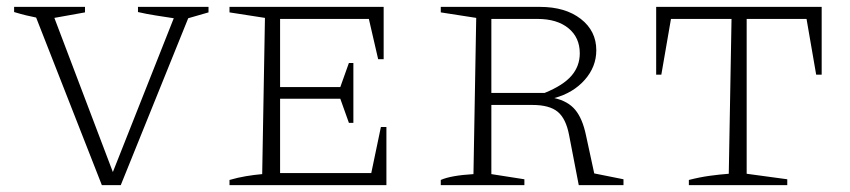

<svg xmlns="http://www.w3.org/2000/svg" viewBox="-20 -538 2469 558"><path d="M276 0 85 -487Q70 -490 55.5 -493.5Q41 -497 21 -503V-518H227V-502L138 -486L308 -38L485 -485Q459 -489 433 -493Q407 -497 381 -503V-518H586V-502L527 -485L331 0Z M1087 -169H1103V0H647V-15Q671 -22 695 -26Q719 -30 742 -32L750 -486L647 -502V-518H1095V-366H1079L1052 -483H794V-285H969L994 -355H1007V-181H994L969 -251H794V-35H1059Z M1707 -34 1792 -17V0H1662L1634 -145Q1625 -193 1601 -213Q1577 -233 1527 -233H1408V-32L1504 -17V0H1261V-15Q1290 -28 1356 -32L1364 -486L1261 -502V-518H1549Q1623 -518 1668 -483Q1713 -448 1713 -392Q1713 -344 1679.5 -306Q1646 -268 1591 -253Q1631 -244 1652 -218.5Q1673 -193 1683 -145ZM1542 -483H1408V-268H1563Q1617 -290 1641 -318Q1665 -346 1665 -383Q1665 -429 1632 -456Q1599 -483 1542 -483Z M2368 -518V-321H2352L2324 -483H2150V-33L2268 -17V0H1982V-15Q2013 -23 2042 -27Q2071 -31 2098 -33L2106 -483H1930L1902 -321H1887V-518Z"/></svg>

Font: Piazzolla SC ExtraLight
Style: Regular
Weight: 200
Designer: Juan Pablo del Peral
Foundry: Huerta Tipografica
Version: Version 1.330